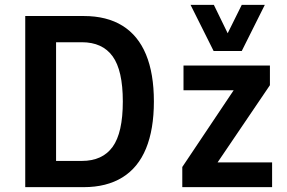

<svg xmlns="http://www.w3.org/2000/svg" viewBox="-20 -771 1184 791"><path d="M84 0V-705H325Q420 -705 484.5 -665Q549 -625 581.5 -546.5Q614 -468 614 -353Q614 -238 581.5 -159Q549 -80 484 -40Q419 0 325 0ZM211 -108H317Q402 -108 444 -166Q486 -224 486 -353Q486 -481 444 -539Q402 -597 317 -597H211ZM731 0V-83L970 -440L974 -399H736V-501H1092V-420L850 -63L847 -102H1101V0ZM860 -561 765 -751H861L918 -634L976 -751H1071L976 -561Z"/></svg>

Font: Nunito Sans 7pt Condensed
Style: Bold
Weight: 700
Width: 3
Designer: Vernon Adams
Foundry: Vernon Adams
Version: Version 3.101;gftools[0.9.27]